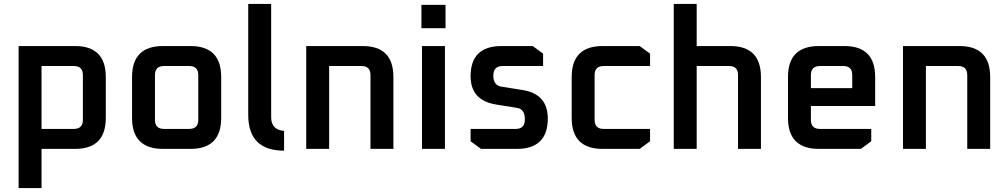

<svg xmlns="http://www.w3.org/2000/svg" viewBox="-20 -760 5145 980"><path d="M75 200V-525H363Q520 -525 520 -367V-158Q520 0 363 0H192V200ZM192 -102H357Q403 -102 403 -148V-377Q403 -423 357 -423H192Z M654 -158V-367Q654 -525 812 -525H952Q1109 -525 1109 -367V-158Q1109 0 952 0H812Q654 0 654 -158ZM771 -148Q771 -102 817 -102H946Q992 -102 992 -148V-377Q992 -423 946 -423H817Q771 -423 771 -377Z M1247 -174V-740H1364V-162Q1364 -97 1430 -92V9Q1247 9 1247 -174Z M1543 0V-525H1831Q1988 -525 1988 -367V0H1871V-377Q1871 -423 1825 -423H1660V0Z M2131 -616V-735H2254V-616ZM2134 0V-525H2251V0Z M2382 -39V-102H2613Q2659 -102 2659 -151Q2659 -202 2621 -209L2509 -227Q2382 -249 2382 -371Q2382 -525 2540 -525H2699L2752 -486V-423H2545Q2498 -423 2498 -374Q2498 -325 2538 -318L2650 -300Q2776 -279 2776 -155Q2776 0 2617 0H2435Z M2898 -158V-367Q2898 -525 3056 -525H3245L3298 -486V-423H3061Q3015 -423 3015 -377V-148Q3015 -102 3061 -102H3298V-39L3245 0H3056Q2898 0 2898 -158Z M3419 0V-740H3536V-525H3707Q3864 -525 3864 -367V0H3747V-377Q3747 -423 3701 -423H3536V0Z M4002 -158V-367Q4002 -525 4160 -525H4290Q4447 -525 4447 -367V-219H4119V-148Q4119 -102 4165 -102H4427V-39L4374 0H4160Q4002 0 4002 -158ZM4119 -310H4330V-377Q4330 -423 4284 -423H4165Q4119 -423 4119 -377Z M4589 0V-525H4877Q5034 -525 5034 -367V0H4917V-377Q4917 -423 4871 -423H4706V0Z"/></svg>

Font: Oxanium SemiBold
Style: Regular
Weight: 600
Designer: Severin Meyer
Version: Version 2.000